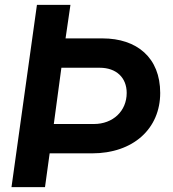

<svg xmlns="http://www.w3.org/2000/svg" viewBox="-20 -765 709 785"><path d="M27 0H164L183 -138H356C525 -138 635 -239 635 -385C635 -529 540 -608 399 -608H248L268 -745H131ZM200 -258 231 -488H388C455 -488 498 -448 498 -385C498 -311 442 -258 364 -258Z"/></svg>

Font: Mluvka Bold
Style: Italic
Weight: 700
Italic angle: -8°
Designer: Modified by Jiří Krblich, Original typeface by Gumpita Rahayu
Foundry: Gumpita Rahayu & Jiří Krblich
Version: Version 2.000;Glyphs 3.1.1 (3134)